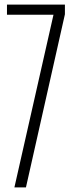

<svg xmlns="http://www.w3.org/2000/svg" viewBox="-20 -820 323 840"><path d="M43 0 214 -755.5H10.5V-800H264V-757.5L93.5 0Z"/></svg>

Font: Big Shoulders Text ExtraLight
Style: Regular
Weight: 250
Version: Version 2.002